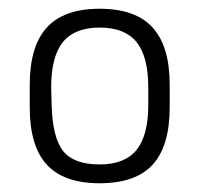

<svg xmlns="http://www.w3.org/2000/svg" viewBox="-20 -409 456 439"><path d="M48 -215V-164Q48 -75 87 -32.5Q126 10 208 10Q290 10 329 -32.5Q368 -75 368 -164V-215Q368 -303 329 -346Q290 -389 208 -389Q126 -389 87 -346Q48 -303 48 -215ZM319 -209V-169Q319 -99 292 -66Q265 -33 208 -33Q149 -33 124.5 -63.5Q100 -94 98 -170L97 -209Q97 -280 124 -313Q151 -346 208 -346Q265 -346 292 -313Q319 -280 319 -209Z"/></svg>

Font: Beiruti Light
Style: Regular
Weight: 300
Designer: Arlette Boutros
Foundry: Boutros
Version: Version 1.41